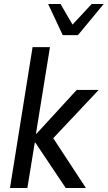

<svg xmlns="http://www.w3.org/2000/svg" viewBox="-20 -941 539 961"><path d="M30 0 143 -705H230L160 -272H163L364 -491H474L233 -235L229 -276L410 0H309L157 -227H154L117 0ZM294 -765 221 -921H283L343 -818L439 -921H499L370 -765Z"/></svg>

Font: Nunito Sans 10pt Condensed Medium
Style: Italic
Weight: 500
Width: 3
Italic angle: -9°
Designer: Vernon Adams
Foundry: Vernon Adams
Version: Version 3.101;gftools[0.9.27]